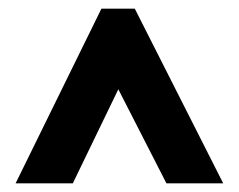

<svg xmlns="http://www.w3.org/2000/svg" viewBox="-20 -735 551 443"><path d="M16 -312 214 -715H291L495 -312H364L253 -529L148 -312Z"/></svg>

Font: Noto Sans Tamil ExtraCondensed ExtraBold
Style: Regular
Weight: 800
Width: 2
Designer: Jelle Bosma - Monotype Design Team
Foundry: Monotype Imaging Inc.
Version: Version 2.004; ttfautohint (v1.8.4.7-5d5b)